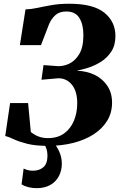

<svg xmlns="http://www.w3.org/2000/svg" viewBox="-20 -772 644 1028"><path d="M237 9Q169.5 9 125.2 -2.2Q81 -13.5 53.8 -26.5Q26.5 -39.5 8 -44L34 -220H130.5L145 -65Q158 -55 171.5 -47.8Q185 -40.5 201 -36.5Q217 -32.5 236.5 -32.5Q289 -32.5 323.8 -58Q358.5 -83.5 376 -126Q393.5 -168.5 393.5 -219Q393.5 -283.5 365 -318.2Q336.5 -353 293 -353L202 -345L213 -423.5L288 -418Q316.5 -416 348.8 -430.2Q381 -444.5 403.8 -481.5Q426.5 -518.5 426.5 -584Q426.5 -641 405 -675.8Q383.5 -710.5 335 -710.5Q298 -710.5 276.8 -691.2Q255.5 -672 243 -643.5L199.5 -530.5H86.5L116.5 -721.5Q149.5 -723 183.8 -730.5Q218 -738 258.8 -745Q299.5 -752 351 -752Q479.5 -752 538.8 -704Q598 -656 598 -579Q598 -529 575.5 -495.2Q553 -461.5 519.8 -440.8Q486.5 -420 451.2 -409Q416 -398 390.5 -393.5Q445.5 -391.5 488 -370.5Q530.5 -349.5 555.2 -311.8Q580 -274 580 -222.5Q580 -168.5 554.2 -126Q528.5 -83.5 482 -53.2Q435.5 -23 373 -7Q310.5 9 237 9ZM238.5 -17 261.5 -15Q280 4.5 295.5 36Q311 67.5 311 104.5Q311 140 296 169.8Q281 199.5 250.8 217.5Q220.5 235.5 175.5 235.5Q153.5 235.5 132.2 230.2Q111 225 95.5 215L106.5 130.5Q116.5 135.5 129.8 139Q143 142.5 160 142Q191.5 141 212.2 123.2Q233 105.5 234 66Q234.5 36.5 225.5 16.5Q216.5 -3.5 210 -15Z"/></svg>

Font: Merriweather 96pt Black
Style: Italic
Weight: 900
Italic angle: -7.8°
Version: Version 2.101